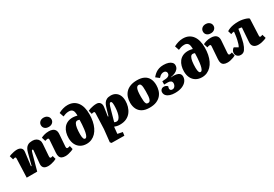

<svg xmlns="http://www.w3.org/2000/svg" viewBox="53 -2034 5002 3502"><g transform="rotate(-30 2554.0 -283.5)"><path d="M692 -34Q677 -24 646 -12.5Q615 -1 579 6.5Q543 14 514 14Q449 14 420.5 -16.5Q392 -47 397 -102L422 -363Q424 -378 420 -384Q416 -390 409 -390Q401 -390 396.5 -384.5Q392 -379 386.5 -363.5Q381 -348 372 -313L286 0H65L80 -394Q81 -409 76 -416.5Q71 -424 61 -424Q53 -424 42.5 -421Q32 -418 17 -413L-7 -493Q4 -499 32 -508Q60 -517 95.5 -524.5Q131 -532 165 -532Q218 -532 248.5 -504.5Q279 -477 272 -422L237 -142L249 -139L312 -383Q324 -430 343.5 -463Q363 -496 397 -514Q431 -532 487 -532Q534 -532 566.5 -514Q599 -496 615.5 -463.5Q632 -431 628 -388L610 -139Q609 -117 613.5 -106.5Q618 -96 634 -96Q645 -96 655 -99.5Q665 -103 672 -106Z M771 -386Q773 -404 767.5 -414Q762 -424 750 -424Q738 -424 724.5 -420.5Q711 -417 694 -411L669 -492Q689 -504 733.5 -518Q778 -532 835 -532Q879 -532 912.5 -518Q946 -504 963.5 -473Q981 -442 977 -390L959 -140Q958 -120 963 -108Q968 -96 984 -96Q998 -96 1011 -99.5Q1024 -103 1034 -107L1051 -34Q1036 -24 1006 -13Q976 -2 942 6Q908 14 880 14Q831 14 802 -1Q773 -16 761 -47.5Q749 -79 753 -130ZM767 -697Q767 -739 797 -767Q827 -795 877 -795Q911 -795 935.5 -782Q960 -769 974.5 -747Q989 -725 989 -697Q989 -655 958.5 -627.5Q928 -600 879 -600Q827 -600 797 -627Q767 -654 767 -697Z M1175 -721Q1220 -746 1269.5 -760.5Q1319 -775 1368 -775Q1437 -775 1487.5 -749.5Q1538 -724 1571 -678.5Q1604 -633 1619.5 -571Q1635 -509 1635 -433Q1635 -355 1621.5 -287Q1608 -219 1581.5 -163.5Q1555 -108 1517 -68.5Q1479 -29 1430.5 -7.5Q1382 14 1324 14Q1251 14 1197.5 -18Q1144 -50 1115.5 -108Q1087 -166 1087 -242Q1087 -300 1101.5 -352.5Q1116 -405 1146.5 -445.5Q1177 -486 1224.5 -509Q1272 -532 1338 -532Q1351 -532 1368 -530Q1385 -528 1402.5 -525Q1420 -522 1432 -517Q1433 -529 1432.5 -544.5Q1432 -560 1429 -578Q1426 -604 1415 -623Q1404 -642 1384 -652.5Q1364 -663 1335 -663Q1294 -663 1261.5 -652.5Q1229 -642 1205 -631ZM1349 -83Q1360 -83 1372 -95.5Q1384 -108 1395.5 -142.5Q1407 -177 1415 -241Q1421 -290 1424 -336Q1427 -382 1428 -432Q1423 -435 1415.5 -437Q1408 -439 1400.5 -440.5Q1393 -442 1384 -442Q1355 -442 1337 -411Q1319 -380 1311 -324.5Q1303 -269 1303 -195Q1303 -163 1306.5 -141Q1310 -119 1316 -106Q1322 -93 1330 -88Q1338 -83 1349 -83Z M1740 -371Q1742 -401 1737.5 -412Q1733 -423 1717 -423Q1708 -423 1695 -420Q1682 -417 1674 -414L1655 -491Q1674 -501 1704.5 -510.5Q1735 -520 1769.5 -526Q1804 -532 1836 -532Q1891 -532 1915 -496.5Q1939 -461 1931 -409L1904 -226L1916 -223L1948 -333Q1959 -370 1970.5 -405.5Q1982 -441 2001 -469.5Q2020 -498 2053 -515Q2086 -532 2139 -532Q2194 -532 2236 -507Q2278 -482 2302 -434Q2326 -386 2326 -316Q2326 -256 2309.5 -197.5Q2293 -139 2257.5 -91Q2222 -43 2164.5 -14.5Q2107 14 2024 14Q1991 14 1960.5 7.5Q1930 1 1910 -8L1896 135L2000 156L1990 228L1722 225L1700 199L1728 -63ZM2077 -428Q2070 -428 2064 -424.5Q2058 -421 2050.5 -408Q2043 -395 2034 -368Q2025 -341 2012 -293L1952 -78Q1964 -71 1976 -68.5Q1988 -66 1997 -66Q2027 -66 2048 -89.5Q2069 -113 2082 -153Q2095 -193 2101 -244Q2107 -295 2107 -348Q2107 -374 2104.5 -389.5Q2102 -405 2098 -413.5Q2094 -422 2088.5 -425Q2083 -428 2077 -428Z M2649 17Q2556 17 2497 -15.5Q2438 -48 2409.5 -105.5Q2381 -163 2381 -238Q2381 -298 2398 -351.5Q2415 -405 2452.5 -446Q2490 -487 2549.5 -510.5Q2609 -534 2693 -534Q2782 -534 2840.5 -504Q2899 -474 2928 -417.5Q2957 -361 2957 -281Q2957 -224 2941 -170.5Q2925 -117 2889 -75Q2853 -33 2794 -8Q2735 17 2649 17ZM2662 -71Q2697 -71 2712 -101.5Q2727 -132 2730.5 -180Q2734 -228 2734 -282Q2734 -329 2731.5 -365.5Q2729 -402 2717 -423Q2705 -444 2678 -444Q2662 -444 2648.5 -435Q2635 -426 2625.5 -403Q2616 -380 2611 -339Q2606 -298 2606 -233Q2606 -182 2609.5 -146Q2613 -110 2625 -90.5Q2637 -71 2662 -71Z M3184 16Q3126 16 3080.5 1.5Q3035 -13 3008 -41.5Q2981 -70 2981 -112Q2981 -144 3002.5 -165.5Q3024 -187 3057 -187Q3083 -187 3100.5 -178Q3118 -169 3134 -154L3124 -119Q3120 -100 3131.5 -82Q3143 -64 3173 -64Q3197 -64 3213.5 -78Q3230 -92 3238.5 -112.5Q3247 -133 3247 -153Q3247 -169 3241 -181.5Q3235 -194 3223.5 -202Q3212 -210 3197 -214Q3182 -218 3165 -218L3085 -217L3086 -286L3163 -292Q3185 -294 3204.5 -302Q3224 -310 3236 -325Q3248 -340 3248 -365Q3248 -390 3230.5 -404.5Q3213 -419 3187 -419Q3167 -419 3148.5 -412Q3130 -405 3113 -392Q3096 -379 3079 -359L3009 -414Q3019 -426 3038 -446Q3057 -466 3085.5 -486.5Q3114 -507 3155 -520.5Q3196 -534 3250 -534Q3309 -534 3352 -519.5Q3395 -505 3418 -479.5Q3441 -454 3441 -421Q3441 -376 3414.5 -345Q3388 -314 3346.5 -296.5Q3305 -279 3258 -273V-269Q3320 -275 3365 -267Q3410 -259 3434.5 -235.5Q3459 -212 3459 -171Q3459 -120 3427 -77.5Q3395 -35 3334 -9.5Q3273 16 3184 16Z M3605 -721Q3650 -746 3699.5 -760.5Q3749 -775 3798 -775Q3867 -775 3917.5 -749.5Q3968 -724 4001 -678.5Q4034 -633 4049.5 -571Q4065 -509 4065 -433Q4065 -355 4051.5 -287Q4038 -219 4011.5 -163.5Q3985 -108 3947 -68.5Q3909 -29 3860.5 -7.5Q3812 14 3754 14Q3681 14 3627.5 -18Q3574 -50 3545.5 -108Q3517 -166 3517 -242Q3517 -300 3531.5 -352.5Q3546 -405 3576.5 -445.5Q3607 -486 3654.5 -509Q3702 -532 3768 -532Q3781 -532 3798 -530Q3815 -528 3832.5 -525Q3850 -522 3862 -517Q3863 -529 3862.5 -544.5Q3862 -560 3859 -578Q3856 -604 3845 -623Q3834 -642 3814 -652.5Q3794 -663 3765 -663Q3724 -663 3691.5 -652.5Q3659 -642 3635 -631ZM3779 -83Q3790 -83 3802 -95.5Q3814 -108 3825.5 -142.5Q3837 -177 3845 -241Q3851 -290 3854 -336Q3857 -382 3858 -432Q3853 -435 3845.5 -437Q3838 -439 3830.5 -440.5Q3823 -442 3814 -442Q3785 -442 3767 -411Q3749 -380 3741 -324.5Q3733 -269 3733 -195Q3733 -163 3736.5 -141Q3740 -119 3746 -106Q3752 -93 3760 -88Q3768 -83 3779 -83Z M4184 -386Q4186 -404 4180.5 -414Q4175 -424 4163 -424Q4151 -424 4137.5 -420.5Q4124 -417 4107 -411L4082 -492Q4102 -504 4146.5 -518Q4191 -532 4248 -532Q4292 -532 4325.5 -518Q4359 -504 4376.5 -473Q4394 -442 4390 -390L4372 -140Q4371 -120 4376 -108Q4381 -96 4397 -96Q4411 -96 4424 -99.5Q4437 -103 4447 -107L4464 -34Q4449 -24 4419 -13Q4389 -2 4355 6Q4321 14 4293 14Q4244 14 4215 -1Q4186 -16 4174 -47.5Q4162 -79 4166 -130ZM4180 -697Q4180 -739 4210 -767Q4240 -795 4290 -795Q4324 -795 4348.5 -782Q4373 -769 4387.5 -747Q4402 -725 4402 -697Q4402 -655 4371.5 -627.5Q4341 -600 4292 -600Q4240 -600 4210 -627Q4180 -654 4180 -697Z M4583 -476Q4608 -493 4642.5 -506.5Q4677 -520 4723.5 -528Q4770 -536 4832 -536Q4873 -536 4917.5 -527Q4962 -518 4996 -505Q5030 -492 5041 -477L5026 -126Q5025 -111 5030 -103Q5035 -95 5046 -95Q5054 -95 5064.5 -98.5Q5075 -102 5090 -108L5114 -29Q5103 -22 5076 -12Q5049 -2 5013 6Q4977 14 4939 14Q4878 14 4843.5 -18.5Q4809 -51 4813 -113L4834 -411Q4820 -417 4800 -419Q4780 -421 4766 -421Q4759 -367 4748.5 -312Q4738 -257 4728 -212.5Q4718 -168 4712 -147Q4690 -76 4658 -30.5Q4626 15 4569 15Q4536 15 4514 1Q4492 -13 4480.5 -34Q4469 -55 4469 -77Q4469 -107 4485.5 -133Q4502 -159 4524 -171L4602 -125Q4618 -151 4627.5 -181.5Q4637 -212 4647 -255Q4652 -278 4656 -300Q4660 -322 4662.5 -342.5Q4665 -363 4667.5 -381.5Q4670 -400 4671 -417Q4657 -417 4639 -413.5Q4621 -410 4605 -402Z"/></g></svg>

Font: Literata 18pt Black
Style: Italic
Weight: 900
Italic angle: -2°
Designer: Latin by Veronika Burian and Jose Scaglione. Greek by Irene Vlachou. Cyrillic by Vera Evstafieva
Foundry: TypeTogether
Version: Version 3.103;gftools[0.9.29]